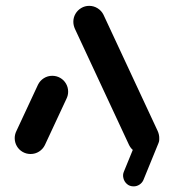

<svg xmlns="http://www.w3.org/2000/svg" viewBox="-20 -539 609 672"><path d="M87 0Q71.9 0 59.1 -7.4Q46.3 -14.8 38.9 -27.6Q31.5 -40.4 31.5 -55.6Q31.5 -68.5 37.4 -80.4L113 -242.6Q120 -256.7 133.3 -265.2Q146.7 -273.7 163 -273.7Q178.1 -273.7 190.9 -266.3Q203.7 -258.9 211.1 -246.1Q218.5 -233.3 218.5 -218.1Q218.5 -205.2 212.6 -193.3L137 -31.1Q130 -17 116.7 -8.5Q103.3 0 87 0ZM537.4 -55.6Q537.4 -40.7 530 -28Q522.6 -15.2 509.8 -7.6Q497 0 481.9 0Q465.9 0 452.4 -8.5Q438.9 -17 431.9 -31.1L242.2 -438.1Q236.7 -450.4 236.7 -463Q236.7 -477.8 244.1 -490.6Q251.5 -503.3 264.3 -510.9Q277 -518.5 292.2 -518.5Q308.1 -518.5 321.7 -510Q335.2 -501.5 342.2 -487.4L531.9 -80.4Q537.4 -68.1 537.4 -55.6ZM413.7 61.5 466.3 -67Q470.7 -77 480 -83.1Q489.3 -89.3 500.4 -89.3Q514.4 -89.3 523.9 -80.9Q533.3 -72.6 536.3 -60.4Q539.3 -48.1 534.4 -37.4L481.9 91.1Q477.4 101.1 468.1 107.2Q458.9 113.3 447.8 113.3Q433.7 113.3 424.3 105Q414.8 96.7 411.9 84.4Q408.9 72.2 413.7 61.5Z"/></svg>

Font: 26F Galaxy Sans
Style: Regular
Weight: 400
Designer: C₂₉H₂₅N₃O₅
Version: Version 1.100;FEAKit 1.0